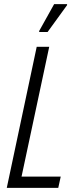

<svg xmlns="http://www.w3.org/2000/svg" viewBox="-20 -916 360 936"><path d="M13 0 159 -688H220L85 -55H276L264 0ZM171 -760V-765L244 -896H307V-891L212 -760Z"/></svg>

Font: Saira Condensed Light
Style: Italic
Weight: 300
Width: 3
Italic angle: -12°
Designer: Hector Gatti with collaboration of the Omnibus-Type team
Foundry: Omnibus-Type
Version: Version 1.101